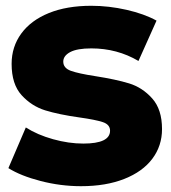

<svg xmlns="http://www.w3.org/2000/svg" viewBox="-20 -631 589 661"><path d="M8.9 -52.2 68.9 -192.2Q108.9 -166.7 162.8 -151.7Q216.7 -136.7 266.7 -136.7Q358.9 -136.7 358.9 -181.1Q358.9 -202.2 333.9 -210.6Q308.9 -218.9 253.3 -226.7Q182.2 -236.7 135.6 -251.1Q88.9 -265.6 54.4 -303.3Q20 -341.1 20 -411.1Q20 -470 53.3 -515.6Q86.7 -561.1 148.3 -586.1Q210 -611.1 294.4 -611.1Q354.4 -611.1 415.6 -597.2Q476.7 -583.3 518.9 -560L456.7 -421.1Q383.3 -464.4 294.4 -464.4Q245.6 -464.4 221.7 -451.7Q197.8 -438.9 197.8 -418.9Q197.8 -396.7 223.9 -387.2Q250 -377.8 307.8 -368.9Q378.9 -357.8 424.4 -343.9Q470 -330 503.9 -292.2Q537.8 -254.4 537.8 -186.7Q537.8 -128.9 504.4 -84.4Q471.1 -40 407.8 -15Q344.4 10 258.9 10Q188.9 10 120 -7.8Q51.1 -25.6 8.9 -52.2Z"/></svg>

Font: Paperlogy 9 Black
Style: Regular
Weight: 900
Designer: redesigned by Lee Juim, glyphs from Gmarket Sans & Montserrat
Foundry: PT&
Version: Version 1.001